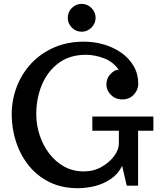

<svg xmlns="http://www.w3.org/2000/svg" viewBox="-20 -967 821 1000"><path d="M384.8 13.2Q301.8 13.2 237.5 -18.6Q173.3 -50.3 129.6 -105Q85.9 -159.7 63.5 -228.5Q41 -297.4 41 -371.1Q41 -445.8 66.9 -514.2Q92.8 -582.5 141.8 -635.5Q190.9 -688.5 260.5 -719.2Q330.1 -750 417.5 -750Q471.7 -750 522.5 -734.9Q573.2 -719.7 613.3 -691.2Q653.3 -662.6 676.8 -621.8Q700.2 -581.1 700.2 -529.8Q700.2 -499.5 677.2 -474.4Q654.3 -449.2 616.2 -449.2Q581.1 -449.2 557.6 -472.9Q534.2 -496.6 534.2 -525.9Q534.2 -560.1 555.9 -582Q577.6 -604 598.1 -604Q568.4 -646 520.8 -663.8Q473.1 -681.6 426.8 -681.6Q343.8 -681.6 286.1 -639.2Q228.5 -596.7 198.7 -526.4Q168.9 -456.1 168.9 -372.1Q168.9 -316.9 186.3 -263.7Q203.6 -210.4 236.1 -167.7Q268.6 -125 314.2 -99.6Q359.9 -74.2 416 -74.2Q467.8 -74.2 509.3 -97.9Q550.8 -121.6 575 -155Q599.1 -188.5 599.1 -217.8V-286.1H460.9V-359.9H778.8V-286.1H699.2V0H640.1L616.2 -103Q594.7 -60.1 557.1 -34.7Q519.5 -9.3 474.6 2Q429.7 13.2 384.8 13.2ZM405.3 -801.8Q375.5 -801.8 354.2 -823.2Q333 -844.7 333 -874Q333 -904.3 354.2 -925.5Q375.5 -946.8 405.3 -946.8Q434.6 -946.8 456.3 -925.3Q478 -903.8 478 -874Q478 -844.7 456.3 -823.2Q434.6 -801.8 405.3 -801.8Z"/></svg>

Font: Trocchi
Style: Regular
Weight: 400
Designer: Vernon Adams
Foundry: Vernon Adams
Version: Version 1.101; ttfautohint (v1.8.4.7-5d5b);gftools[0.9.27]